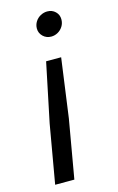

<svg xmlns="http://www.w3.org/2000/svg" viewBox="-112 -574 492 802"><g transform="rotate(-15 134.5 -173.0)"><path d="M150 -72 106 181H23L67 -72L120 -327H185ZM227 -480Q227 -463 218.5 -449.5Q210 -436 196.5 -428.5Q183 -421 168 -421Q147 -421 132.5 -435Q118 -449 118 -469Q118 -485 126.5 -498.5Q135 -512 149 -519.5Q163 -527 178 -527Q199 -527 213 -513.5Q227 -500 227 -480Z"/></g></svg>

Font: Fixel Italic Variable 20240409 Display Thin
Style: Italic
Weight: 100
Italic angle: -10°
Designer: AlfaBravo + MacPaw
Foundry: Kyrylo Tkachov, Marchela Mozhyna, Serhii Makarenko, Maria Weinstein, Zakhar Kryvoshyya
Version: Version 1.211;Glyphs 3.2 (3225)